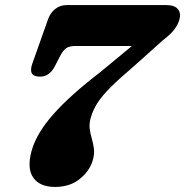

<svg xmlns="http://www.w3.org/2000/svg" viewBox="-20 -720 731 758"><path d="M346.5 -88Q334 -45 295 -13.5Q256 18 197 18Q137 18 111.2 -18.8Q85.5 -55.5 105 -125.5Q125 -195.5 192 -270.5Q259 -345.5 372.5 -432.5L501 -538.5H278.5Q254 -538.5 241.8 -530Q229.5 -521.5 218.5 -501L196 -457.5Q186.5 -439 171.8 -428Q157 -417 137 -417.5Q89.5 -417.5 107.5 -468.5L169.5 -643.5Q178.5 -669 197.8 -684.5Q217 -700 244 -700H635.5Q669.5 -700 682.5 -683.8Q695.5 -667.5 688 -641.5Q683.5 -626 670.5 -606.8Q657.5 -587.5 623 -561L509 -459Q451.5 -410 417 -375.8Q382.5 -341.5 364.5 -313.2Q346.5 -285 338 -254Q331.5 -231 334.2 -211.2Q337 -191.5 342.5 -172.5Q348 -153.5 350.8 -133Q353.5 -112.5 346.5 -88Z"/></svg>

Font: Fraunces 9pt SuperSoft
Style: Bold Italic
Weight: 700
Italic angle: -16°
Version: Version 1.000;[b76b70a41]